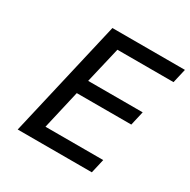

<svg xmlns="http://www.w3.org/2000/svg" viewBox="-162 -874 1014 1025"><g transform="rotate(30 345.5 -361.0)"><path d="M77 0 244 -722H691L671 -635H325L273 -413H609L589 -326H253L198 -87H554L534 0Z"/></g></svg>

Font: Perun
Style: Italic
Weight: 400
Italic angle: -12°
Foundry: Copyright (c) Stefan Peev, Context Ltd, 2016
Version: Version 1.027